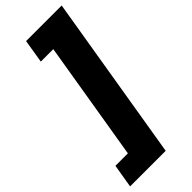

<svg xmlns="http://www.w3.org/2000/svg" viewBox="-326 -812 989 989"><g transform="rotate(-45 168.0 -318.0)"><path d="M-37.1 136.2 -15.6 7.8H75.2L183.1 -643.6H92.3L113.3 -772H372.6L222.2 136.2Z"/></g></svg>

Font: Inter Tight ExtraBold
Style: Italic
Weight: 800
Italic angle: -9.39999°
Designer: Rasmus Andersson
Foundry: rsms
Version: Version 3.004